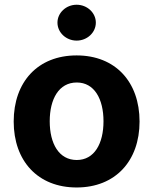

<svg xmlns="http://www.w3.org/2000/svg" viewBox="-20 -789 654 819"><path d="M38.4 -270.6C38.4 -102.6 141.3 10.7 306.8 10.7C472.3 10.7 575.3 -102.6 575.3 -270.6C575.3 -439.6 472.3 -552.6 306.8 -552.6C141.3 -552.6 38.4 -439.6 38.4 -270.6ZM192.1 -271.7C192.1 -366.8 231.2 -437.1 307.5 -437.1C382.5 -437.1 421.5 -366.8 421.5 -271.7C421.5 -176.5 382.5 -106.5 307.5 -106.5C231.2 -106.5 192.1 -176.5 192.1 -271.7ZM306.8 -615.8C351.9 -615.8 388.8 -650.2 388.8 -692.5C388.8 -734.4 351.9 -768.8 306.8 -768.8C262.1 -768.8 225.1 -734.4 225.1 -692.5C225.1 -650.2 262.1 -615.8 306.8 -615.8Z"/></svg>

Font: Inter-Hewn
Style: Bold
Weight: 700
Designer: Rasmus Andersson
Foundry: rsms
Version: Version 3.012;git-f93a4a705